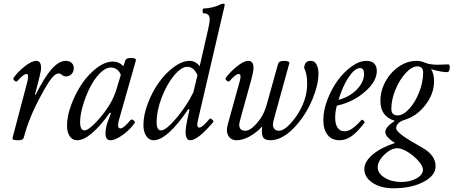

<svg xmlns="http://www.w3.org/2000/svg" viewBox="-20 -745 2452 1038"><path d="M77.1 13.2Q64 13.2 56.9 11.5Q49.8 9.8 48.3 7.1Q46.9 4.4 47.9 0L128.9 -307.1Q131.8 -321.8 131.8 -331.1Q131.8 -345.2 123 -345.2Q107.9 -345.2 73.2 -306.2Q67.9 -300.8 58.3 -309.1Q48.8 -317.4 53.2 -323.2Q74.2 -355 112.8 -385.5Q151.4 -416 175.8 -416Q202.1 -416 202.1 -377.9Q202.1 -361.3 189.9 -314L168.9 -233.9L172.9 -232.9Q219.2 -326.2 258.8 -371.1Q298.3 -416 335.9 -416Q354.5 -416 366.7 -405.3Q378.9 -394.5 378.9 -376Q378.9 -356.9 366.7 -344.5Q354.5 -332 336.9 -332Q325.2 -332 315.2 -340.1Q305.2 -348.1 297.9 -348.1Q279.8 -348.1 258.8 -321.8Q237.8 -295.4 205.1 -234.9Q137.2 -112.3 108.9 -2Q106.4 6.3 99.6 9.8Q92.8 13.2 77.1 13.2Z M397 13.2Q371.6 13.2 356.9 -8.5Q342.3 -30.3 342.3 -66.9Q342.3 -116.2 364.5 -176.8Q386.7 -237.3 421.1 -289.3Q455.6 -341.3 501.7 -376.7Q547.9 -412.1 590.8 -412.1Q623.5 -412.1 647 -387.2L658.2 -419.9Q661.6 -430.7 686.5 -431.6Q710.9 -432.1 714.8 -422.9Q715.3 -421.4 714.8 -418.9L623 -96.2Q618.2 -77.1 618.2 -67.9Q618.2 -50.8 630.9 -50.8Q648.4 -50.8 686 -96.2Q691.9 -102.5 701.9 -94.5Q711.9 -86.4 708 -80.1Q683.1 -43.9 643.3 -15.4Q603.5 13.2 577.1 13.2Q550.3 13.2 550.3 -22.9Q550.3 -50.3 561 -83L580.1 -133.8L574.2 -136.2Q467.3 13.2 397 13.2ZM437 -40Q456.5 -40 498.3 -83.3Q540 -126.5 573.2 -180.2Q597.7 -221.2 610.8 -266.1L633.3 -340.8Q616.2 -379.9 579.1 -379.9Q549.8 -379.9 518.8 -347.7Q487.8 -315.4 465.1 -269.5Q442.4 -223.6 427.7 -172.9Q413.1 -122.1 413.1 -85Q413.1 -40 437 -40Z M810.5 13.2Q786.1 13.2 770.8 -9.5Q755.4 -32.2 755.4 -68.8Q755.4 -123.5 779.3 -186.3Q803.2 -249 839.1 -299.3Q875 -349.6 920.2 -382.8Q965.3 -416 1004.4 -416Q1036.6 -416 1059.6 -387.2L1105.5 -587.9Q1113.8 -625 1113.8 -640.1Q1113.8 -672.9 1081.5 -672.9Q1075.2 -672.9 1075.2 -686Q1075.2 -699.2 1081.5 -699.2Q1102.1 -699.2 1127.7 -705.3Q1153.3 -711.4 1172.4 -721.2Q1180.2 -725.1 1188.5 -725.1Q1194.8 -725.1 1194.8 -719.2Q1194.8 -715.8 1192.4 -706.1L1051.8 -103Q1046.4 -79.1 1046.4 -71.8Q1046.4 -55.2 1057.6 -55.2Q1073.7 -55.2 1112.8 -102.1Q1117.7 -107.4 1127.2 -98.6Q1136.7 -89.8 1132.8 -85Q1049.3 13.2 1008.8 13.2Q983.4 13.2 983.4 -32.2Q983.4 -63 1004.4 -150.9L998.5 -155.8Q943.4 -73.7 895.3 -30.3Q847.2 13.2 810.5 13.2ZM850.6 -40Q877.4 -40 933.3 -106.2Q989.3 -172.4 1025.4 -246.1L1047.4 -337.9Q1028.3 -383.8 992.7 -383.8Q959.5 -383.8 919.9 -335.4Q880.4 -287.1 853.5 -216.1Q826.7 -145 826.7 -85Q826.7 -40 850.6 -40Z M1258.3 13.2Q1233.4 13.2 1220 -3.2Q1206.5 -19.5 1206.5 -43Q1206.5 -58.6 1219.7 -102.1L1276.4 -307.1Q1280.3 -320.8 1280.3 -331.1Q1280.3 -345.2 1269.5 -345.2Q1254.4 -345.2 1220.7 -306.2Q1216.8 -302.7 1211.2 -305.2Q1205.6 -307.6 1201.4 -313.7Q1197.3 -319.8 1199.7 -323.2Q1222.2 -354.5 1260 -385.3Q1297.9 -416 1322.3 -416Q1350.6 -416 1350.6 -377Q1350.6 -360.4 1338.4 -314L1287.6 -130.9Q1273.4 -81.5 1273.4 -70.8Q1273.4 -38.1 1306.6 -38.1Q1341.3 -38.1 1389.6 -106Q1410.6 -137.7 1422.4 -181.2L1483.4 -399.9Q1487.8 -416 1515.6 -416Q1544.4 -416 1544.4 -403.8L1466.3 -121.1Q1455.6 -84.5 1455.6 -71.8Q1455.6 -55.7 1464.4 -46.9Q1473.1 -38.1 1487.3 -38.1Q1524.9 -38.1 1578.6 -111.8Q1640.6 -199.7 1640.6 -292Q1640.6 -346.7 1624.5 -377Q1626 -416 1659.7 -416Q1681.2 -416 1691.4 -396Q1701.7 -376 1701.7 -348.1Q1701.7 -287.6 1669.4 -209Q1630.4 -116.2 1566.9 -51.5Q1503.4 13.2 1441.4 13.2Q1410.2 13.2 1401.4 -4.9Q1392.6 -22.9 1397.5 -61Q1362.8 -24.9 1326.7 -5.9Q1290.5 13.2 1258.3 13.2Z M1815.9 13.2Q1773.9 13.2 1751 -15.9Q1728 -44.9 1728 -96.2Q1728 -147.9 1750 -205.8Q1772 -263.7 1805.4 -309.6Q1838.9 -355.5 1880.9 -385.7Q1922.9 -416 1960.9 -416Q1988.3 -416 2002.7 -401.9Q2017.1 -387.7 2017.1 -360.8Q2017.1 -304.7 1952.4 -248.5Q1887.7 -192.4 1801.3 -173.8Q1792 -141.6 1792 -108.9Q1792 -73.7 1805.2 -54.4Q1818.4 -35.2 1843.3 -35.2Q1862.3 -35.2 1883.3 -49.3Q1904.3 -63.5 1934.1 -96.2Q1938 -100.1 1945.6 -92.8Q1953.1 -85.4 1950.2 -81.1Q1912.6 -31.2 1881.1 -9Q1849.6 13.2 1815.9 13.2ZM1810.1 -205.1Q1869.6 -220.7 1908.9 -261Q1948.2 -301.3 1948.2 -346.2Q1948.2 -377 1926.3 -377Q1898.4 -377 1865.5 -328.4Q1832.5 -279.8 1810.1 -205.1Z M2106.9 272.9Q2039.1 272.9 1994.4 243.4Q1949.7 213.9 1949.7 168.9Q1949.7 128.9 1994.6 90.8Q2039.6 52.7 2115.7 27.8Q2063 -4.4 2063 -32.2Q2063 -57.6 2114.7 -91.8Q2036.6 -114.7 2036.6 -199.2Q2036.6 -254.4 2064.2 -304.7Q2091.8 -355 2137.2 -385.5Q2182.6 -416 2231.9 -416Q2255.4 -416 2280.8 -404.8Q2304.7 -395 2349.6 -395Q2360.8 -395 2402.8 -397Q2411.6 -397 2411.6 -383.8Q2411.6 -355 2397 -355Q2365.2 -355 2310.5 -371.1Q2326.7 -346.2 2326.7 -305.2Q2326.7 -238.8 2280.3 -178Q2233.9 -117.2 2168 -97.2Q2146 -90.8 2133.8 -78.6Q2121.6 -66.4 2121.6 -51.8Q2121.6 -37.6 2155.8 -12.5Q2189.9 12.7 2262.7 53.2Q2335 93.8 2335 153.8Q2335 204.1 2269.3 238.5Q2203.6 272.9 2106.9 272.9ZM2128.9 -121.1Q2159.7 -121.1 2192.4 -156.7Q2225.1 -192.4 2246.3 -246.8Q2267.6 -301.3 2267.6 -352.1Q2267.6 -386.2 2236.8 -386.2Q2206.5 -386.2 2173.3 -350.1Q2140.1 -314 2117.9 -260Q2095.7 -206.1 2095.7 -157.2Q2095.7 -121.1 2128.9 -121.1ZM2148.9 238.8Q2197.8 238.8 2232.2 219.2Q2266.6 199.7 2266.6 171.9Q2266.6 152.8 2242.2 125Q2217.8 97.2 2184.6 76.7Q2151.4 56.2 2128.9 56.2Q2093.8 56.2 2057.9 91.1Q2022 126 2022 160.2Q2022 192.4 2059.6 215.6Q2097.2 238.8 2148.9 238.8Z"/></svg>

Font: Junicode SmCond
Style: Italic
Weight: 400
Width: 4
Italic angle: -11°
Designer: Peter S. Baker
Version: Version 2.206